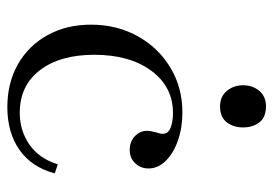

<svg xmlns="http://www.w3.org/2000/svg" viewBox="-128 -588 727 510"><g transform="rotate(90 235.0 -332.5)"><path d="M264 11Q200 11 150.5 -17Q101 -45 73 -95.5Q45 -146 45 -211Q45 -280 75.5 -335Q106 -390 159 -422Q212 -454 278 -454Q319 -454 353 -442Q387 -430 407 -409.5Q427 -389 427 -364Q427 -343 413 -328.5Q399 -314 378 -314Q356 -314 341.5 -327.5Q327 -341 327 -360Q327 -365 328 -370Q329 -375 331 -384Q333 -390 334 -394Q335 -398 335 -402Q335 -416 319 -422.5Q303 -429 280 -429Q210 -429 167.5 -371.5Q125 -314 125 -220Q125 -129 166 -75.5Q207 -22 279 -22Q327 -22 364 -48Q401 -74 416 -123L440 -115Q424 -54 378 -21.5Q332 11 264 11ZM262 -554Q236 -554 221 -572Q206 -590 206 -615Q206 -641 221 -658.5Q236 -676 262 -676Q291 -676 304.5 -658.5Q318 -641 318 -615Q318 -590 304.5 -572Q291 -554 262 -554Z"/></g></svg>

Font: Baskervville
Style: Regular
Weight: 400
Designer: Alexis Faudot, Rémi Forte, Morgane Pierson, Rafael Ribas, Tanguy Vanlaeys, Rosalie Wagner, Thomas Huot-Marchand
Foundry: ANRT
Version: Version 1.100